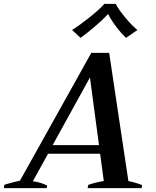

<svg xmlns="http://www.w3.org/2000/svg" viewBox="-61 -979 810 999"><path d="M358 -782 314 -823Q350 -845 404.5 -888.5Q459 -932 482 -959H541Q554 -932 590.5 -888Q627 -844 654 -823L595 -782Q569 -806 542 -842Q515 -878 503 -904H499Q477 -879 435.5 -843.5Q394 -808 358 -782ZM678 -16 676 0H395L398 -17Q438 -31 479 -37L460 -179H189L110 -36Q149 -31 184 -14L182 0H-41L-38 -18Q-19 -24 5 -30Q29 -36 43 -39L414 -704H507L607 -37Q646 -29 678 -16ZM454 -224 407 -576 213 -224Z"/></svg>

Font: Trirong SemiBold
Style: Italic
Weight: 600
Italic angle: -12°
Designer: Katatrad Team
Foundry: CadsonDemak
Version: Version 1.001